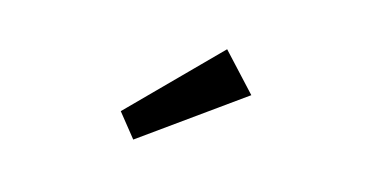

<svg xmlns="http://www.w3.org/2000/svg" viewBox="-33 -832 566 290"><g transform="rotate(10 250.0 -687.5)"><path d="M181 -608 155 -647 297 -767 345 -705Z"/></g></svg>

Font: Easer Grotesk Light
Style: Regular
Weight: 300
Designer: Boardeaser, Bonnie Shaver-Troup, Thomas Jockin
Foundry: Lexend
Version: Version 1.008;Glyphs 3.1.2 (3151)